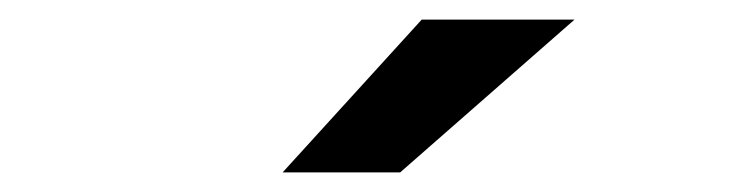

<svg xmlns="http://www.w3.org/2000/svg" viewBox="-20 -941 758 196"><path d="M268.5 -765 410.5 -921H566.5L388.5 -765Z"/></svg>

Font: Undotted
Style: Bold
Weight: 700
Designer: Delve Withrington, Dave Bailey, Thomas Jockin
Foundry: Delve Fonts LLC
Version: Version 4.000